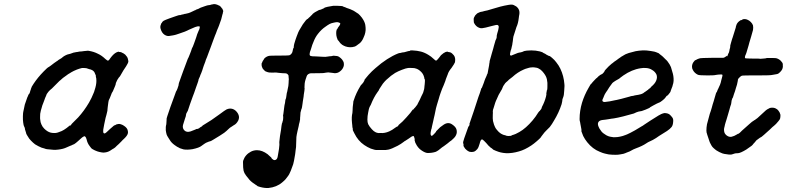

<svg xmlns="http://www.w3.org/2000/svg" viewBox="-20 -730 3934 960"><path d="M416 -476Q417 -477 423 -476Q449 -472 470 -461Q488 -453 507 -435Q514 -429 516 -428Q519 -426 523 -428Q525 -429 533 -441Q548 -461 562 -468Q573 -473 574 -471Q574 -470 579 -470Q584 -470 586 -469Q588 -468 589 -467Q596 -465 606 -457Q611 -452 615 -446Q619 -440 620 -433Q620 -430 621 -428Q624 -421 616 -408Q614 -403 597 -378Q591 -368 588 -362.5Q585 -357 582.5 -353Q580 -349 579 -347.5Q578 -346 574 -342Q566 -332 559 -314V-312V-311Q559 -310 557.5 -305.5Q556 -301 554.5 -297.5Q553 -294 550 -287Q547 -280 546 -277.5Q545 -275 544.5 -274Q544 -273 544 -273L539 -265Q538 -262 535 -254.5Q532 -247 529 -239.5Q526 -232 524 -229Q522 -223 520 -205Q519 -197 518.5 -193.5Q518 -190 517.5 -183.5Q517 -177 517 -176Q516 -174 512 -155Q511 -150 508 -141Q503 -120 501 -108Q500 -102 499 -97Q495 -79 496 -72Q496 -62 504 -63Q509 -64 530 -85Q536 -90 541 -94.5Q546 -99 549 -101.5Q552 -104 552.5 -103.5Q553 -103 555 -104Q563 -109 563.5 -108.5Q564 -108 567 -109Q576 -112 586 -108Q593 -106 600 -101Q617 -90 619 -76Q621 -69 619 -62Q616 -51 600 -36Q593 -30 593 -29.5Q593 -29 587 -23Q581 -17 574 -10Q567 -3 564 -1Q558 4 556 7Q550 12 542 16Q536 20 533 22Q521 30 507 32Q497 34 488 32Q476 30 467 27Q453 22 445 17Q441 14 440 14Q438 14 428 0Q417 -14 413 -33Q410 -44 406 -47Q405 -49 404 -49Q399 -49 391 -43Q388 -41 383 -36Q378 -31 373 -27L365 -20L359 -15Q349 -7 345 -7Q345 -7 338 -3.5Q331 0 329 0Q321 3 313 7Q297 15 271 18Q254 20 247 19Q240 19 237 18Q220 17 215 16Q212 16 208 14.5Q204 13 201 12Q189 10 172 1Q166 -3 163 -4Q157 -6 145 -17Q133 -28 126 -37Q110 -60 110 -67Q110 -68 107.5 -75Q105 -82 105 -83Q105 -91 101 -97Q98 -101 96 -117Q94 -130 94.5 -149Q95 -168 97 -174Q98 -177 99 -183Q102 -198 104 -207Q110 -225 113 -233Q118 -248 119 -248Q119 -249 121.5 -254.5Q124 -260 125 -260Q128 -262 130 -270Q130 -271 130.5 -272Q131 -273 131 -274.5Q131 -276 132.5 -278.5Q134 -281 134 -282.5Q134 -284 135 -287Q139 -293 137 -293Q137 -293 140 -298.5Q143 -304 148.5 -312Q154 -320 159 -327Q182 -358 214 -388Q222 -395 224 -395Q225 -395 234 -402Q253 -417 264 -424Q271 -428 272 -430Q274 -432 287 -439Q291 -442 295 -445.5Q299 -449 308 -453.5Q317 -458 321 -458.5Q325 -459 331 -461Q343 -466 348 -467Q350 -467 354 -468Q358 -469 361 -469.5Q364 -470 366 -470Q378 -473 389 -473Q395 -474 399.5 -474.5Q404 -475 410 -475.5Q416 -476 416 -476ZM412 -389Q408 -390 400 -390Q392 -390 390 -390Q377 -387 364 -382Q347 -375 337 -369Q333 -366 329 -364Q325 -362 320.5 -359Q316 -356 311 -352Q293 -340 282 -329Q279 -326 277 -325Q269 -318 246 -294Q240 -287 239.5 -287.5Q239 -288 230.5 -280Q222 -272 219 -267Q213 -261 210 -250Q208 -246 205.5 -240Q203 -234 202 -230Q201 -226 197.5 -218Q194 -210 191.5 -202.5Q189 -195 188 -190Q184 -179 181 -161Q181 -157 180.5 -147Q180 -137 181 -133Q182 -118 187 -108Q192 -96 201 -87Q217 -71 233 -67Q241 -65 249 -65Q262 -64 276 -70Q289 -74 300 -81Q313 -89 327 -101L330 -103Q330 -102 330 -102Q331 -101 334 -104Q337 -107 336.5 -107.5Q336 -108 340 -112Q355 -126 371 -143Q401 -176 425 -217Q438 -239 449 -267Q451 -273 451.5 -273.5Q452 -274 451.5 -274.5Q451 -275 453 -279Q462 -305 462 -326Q462 -341 459 -347Q458 -348 459 -348L460 -349Q459 -354 455 -362Q453 -365 453 -367Q452 -370 447 -375Q442 -380 432 -383Q429 -383 427 -384Q420 -387 412 -389Z M1046 -709Q1050 -710 1057 -709Q1067 -707 1073 -703H1075Q1075 -703 1077 -701.5Q1079 -700 1081 -698.5Q1083 -697 1084 -696Q1086 -694 1089 -689L1092 -686L1096 -676V-671H1095Q1095 -664 1092 -657Q1089 -648 1086 -633Q1085 -630 1081 -619Q1077 -608 1075 -602Q1072 -596 1071 -592Q1065 -579 1060 -564Q1057 -556 1055 -552Q1051 -540 1046 -528Q1045 -525 1040.5 -513Q1036 -501 1034.5 -496.5Q1033 -492 1030 -484.5Q1027 -477 1023 -466Q1013 -438 1011 -435Q1010 -432 1009 -430Q1009 -427 999 -402Q996 -394 995 -390Q992 -379 986 -364Q984 -359 982 -355Q979 -345 976 -340Q974 -337 973 -333Q973 -328 967 -312Q964 -304 960 -292.5Q956 -281 955 -278Q954 -275 950.5 -265Q947 -255 944 -248Q935 -223 930 -209Q922 -185 919 -176L914 -167L911 -161Q911 -158 910 -155Q910 -150 905 -137Q899 -119 895 -105Q891 -88 903 -77Q914 -67 933 -73Q942 -76 956 -82Q963 -86 963 -85.5Q963 -85 964 -85Q965 -85 966 -85Q977 -88 979 -92Q979 -92 984 -95Q992 -99 992 -101Q992 -102 999 -106Q1037 -128 1077 -158Q1105 -179 1113 -183Q1129 -190 1144 -185Q1158 -180 1168 -165Q1175 -154 1175 -143Q1175 -135 1171 -127Q1162 -110 1149 -104Q1146 -102 1143 -100Q1140 -98 1137 -96Q1130 -92 1126 -88Q1118 -81 1112 -75Q1110 -73 1106.5 -70.5Q1103 -68 1101 -66Q1084 -54 1047 -32Q1034 -24 1032 -24Q1028 -24 1010 -16Q1006 -14 1002 -11Q998 -8 993.5 -5Q989 -2 988 -1Q976 9 942 16Q915 20 898 17L879 11L874 8Q863 3 860 0Q859 -1 854 -4Q837 -16 829 -30Q823 -39 822 -41Q820 -43 818 -47.5Q816 -52 815 -53Q813 -56 810.5 -68.5Q808 -81 809 -87Q809 -91 809 -95Q810 -101 810 -102Q812 -108 812 -115Q812 -125 813 -131Q813 -135 813 -135Q811 -135 832 -195Q841 -219 851 -247Q859 -270 860 -272Q862 -274 867 -286Q875 -308 873 -308Q873 -309 875 -316Q876 -317 880 -330Q882 -336 883 -338.5Q884 -341 887.5 -351Q891 -361 896.5 -376Q902 -391 903.5 -394.5Q905 -398 911.5 -416Q918 -434 919 -436Q921 -438 928 -456Q931 -463 935 -474Q938 -484 940 -489L942 -493L943 -494Q945 -499 950 -512Q952 -517 955 -526Q961 -541 961 -543Q961 -545 966 -559Q971 -573 973 -576Q978 -584 979 -594Q979 -597 978 -598Q976 -599 967 -598Q955 -595 947 -591Q936 -586 924 -581Q918 -578 916 -577Q912 -574 876 -562Q856 -555 851.5 -554.5Q847 -554 844 -553Q834 -551 825 -550Q814 -549 803 -556Q789 -565 783 -586Q780 -597 784 -606Q785 -608 785 -609Q784 -610 789 -616Q791 -618 791 -618Q790 -619 791 -620Q792 -621 794 -622.5Q796 -624 798 -626Q805 -630 827 -638Q844 -644 854 -647.5Q864 -651 870.5 -653Q877 -655 878 -655V-654Q881 -654 889 -657Q893 -658 895 -658Q897 -658 900.5 -659.5Q904 -661 908 -661Q927 -665 932 -668Q936 -670 939.5 -671.5Q943 -673 947 -675Q951 -677 953 -678Q958 -679 958 -680Q958 -681 964 -683Q974 -686 976 -688Q977 -690 1004 -699Q1018 -704 1022 -704Q1026 -704 1030 -705Q1038 -708 1042 -708Q1044 -708 1046 -709Z M1646 -701Q1651 -701 1666 -701Q1681 -701 1686 -700Q1695 -699 1695 -698Q1695 -697 1699 -696Q1706 -694 1714 -690Q1717 -689 1723 -687Q1729 -685 1732.5 -683.5Q1736 -682 1740 -680Q1746 -678 1755 -672Q1761 -668 1764 -666Q1771 -663 1780 -653Q1791 -641 1797 -630Q1806 -614 1807 -601Q1807 -595 1808 -591Q1809 -580 1806.5 -567.5Q1804 -555 1799 -545Q1798 -543 1796 -538Q1793 -531 1788 -524Q1781 -514 1772 -509Q1767 -505 1764 -503Q1759 -499 1753 -497Q1730 -490 1707 -498Q1699 -501 1691 -506Q1680 -514 1675 -523Q1674 -525 1673 -526Q1668 -528 1664 -543Q1661 -553 1661 -564Q1661 -573 1662.5 -578Q1664 -583 1664 -583Q1666 -583 1669 -590Q1670 -593 1670.5 -593Q1671 -593 1673 -596Q1675 -599 1675 -599Q1676 -599 1680 -607Q1683 -612 1680 -614.5Q1677 -617 1669 -619Q1662 -620 1650 -617Q1635 -614 1628 -610Q1626 -609 1623 -607L1618 -604L1608 -597Q1587 -583 1570 -561Q1557 -545 1548 -522Q1541 -507 1535 -485Q1534 -480 1532 -476Q1530 -472 1529 -466Q1527 -457 1529 -454Q1530 -451 1534 -450Q1539 -448 1559 -448Q1582 -447 1596 -446Q1607 -445 1617 -447Q1621 -448 1627 -448.5Q1633 -449 1633.5 -449Q1634 -449 1638.5 -449.5Q1643 -450 1644.5 -451Q1646 -452 1653 -451Q1667 -451 1675 -446Q1684 -440 1690 -433Q1697 -424 1699 -416Q1701 -405 1697 -395Q1692 -382 1680 -373Q1669 -364 1654 -364Q1649 -364 1646.5 -365Q1644 -366 1639 -366Q1636 -367 1630 -367Q1621 -369 1612 -367Q1607 -366 1605 -366Q1603 -366 1600 -365Q1597 -364 1567 -364Q1539 -364 1533 -363.5Q1527 -363 1521 -359Q1515 -355 1513 -348Q1512 -346 1511 -341.5Q1510 -337 1509 -336Q1508 -335 1507 -329.5Q1506 -324 1505 -322Q1503 -313 1503 -305Q1503 -299 1502.5 -294.5Q1502 -290 1503 -290Q1503 -290 1503 -287.5Q1503 -285 1502.5 -282Q1502 -279 1502 -276Q1500 -264 1499 -257Q1499 -254 1498 -247Q1495 -231 1494 -222Q1494 -217 1493 -214Q1492 -211 1492 -207Q1490 -191 1488 -186Q1486 -183 1485.5 -178.5Q1485 -174 1483.5 -171Q1482 -168 1482 -159.5Q1482 -151 1481 -146L1480 -137H1481L1478 -120L1475 -109Q1474 -102 1473.5 -100Q1473 -98 1471.5 -91.5Q1470 -85 1467.5 -74.5Q1465 -64 1464 -58Q1463 -52 1462 -45Q1461 -38 1461 -17Q1461 8 1458 22Q1457 29 1456.5 35Q1456 41 1455.5 42.5Q1455 44 1454 51Q1450 77 1446 91Q1444 97 1442 102Q1434 126 1426 141Q1423 145 1421 149Q1418 154 1408 166Q1403 172 1391 182Q1363 206 1322 210Q1303 211 1281 205Q1266 201 1266 199Q1266 199 1262 196L1257 193L1253 190Q1232 177 1221 161Q1216 155 1214 152.5Q1212 150 1209 146Q1206 142 1206 141Q1203 139 1198 124Q1195 112 1195 79Q1195 77 1196 73Q1206 43 1235 28Q1249 21 1265 21Q1291 21 1318 41Q1320 43 1325 47.5Q1330 52 1334 55.5Q1338 59 1338 60Q1336 61 1343 66Q1350 73 1359 69Q1366 65 1368 55Q1368 54 1370 44Q1373 28 1375 14.5Q1377 1 1377 -6Q1377 -19 1376.5 -19.5Q1376 -20 1378 -33Q1379 -39 1380 -50Q1383 -67 1385 -80Q1385 -85 1387.5 -100.5Q1390 -116 1391 -116Q1392 -116 1393 -123Q1394 -126 1394.5 -127.5Q1395 -129 1395.5 -133.5Q1396 -138 1396 -142.5Q1396 -147 1396 -148Q1394 -149 1397 -162Q1400 -182 1402 -201Q1402 -203 1403 -206.5Q1404 -210 1405 -215Q1407 -233 1408 -234Q1410 -236 1411 -244Q1413 -261 1414 -265Q1415 -267 1416 -271.5Q1417 -276 1418 -282Q1423 -302 1423 -315Q1424 -328 1423.5 -328Q1423 -328 1424 -331Q1424 -333 1424 -336Q1424 -339 1423.5 -339Q1423 -339 1423 -345.5Q1423 -352 1422 -354Q1418 -360 1414 -362Q1410 -364 1393 -364Q1380 -365 1376 -365.5Q1372 -366 1367.5 -366.5Q1363 -367 1359.5 -367.5Q1356 -368 1345 -367Q1327 -366 1316 -370Q1310 -372 1306 -374Q1298 -381 1293 -388Q1292 -391 1290 -395.5Q1288 -400 1288 -406Q1288 -416 1289 -415Q1290 -415 1292 -421Q1293 -425 1298 -431Q1300 -434 1300 -435Q1300 -436 1303 -439Q1314 -449 1327 -451Q1331 -452 1376 -452Q1423 -452 1428 -454Q1436 -458 1439 -464Q1442 -467 1444 -479L1446 -488Q1447 -487 1449 -493Q1449 -495 1449 -499Q1449 -503 1451 -510Q1458 -534 1463 -547Q1473 -574 1476 -578Q1477 -579 1482 -588Q1493 -609 1509 -628Q1514 -634 1515 -634Q1518 -634 1523 -640Q1525 -642 1525 -642L1531 -647Q1531 -647 1532.5 -649Q1534 -651 1536 -652.5Q1538 -654 1539 -655Q1540 -655 1541 -656.5Q1542 -658 1541 -658Q1541 -658 1543 -660Q1545 -662 1548.5 -664.5Q1552 -667 1555 -669L1577 -681L1578 -680Q1585 -682 1600 -689Q1602 -690 1602 -691Q1602 -692 1618 -696Q1631 -699 1646 -701Z M2042 -478Q2066 -477 2085 -472Q2104 -467 2123 -455Q2134 -449 2150 -434Q2157 -427 2160 -427Q2162 -427 2163 -428Q2166 -430 2175 -441Q2180 -448 2185 -454Q2198 -466 2208 -470Q2218 -473 2219 -471Q2219 -470 2228 -469Q2235 -468 2240 -463Q2241 -462 2243 -460Q2250 -454 2253 -447Q2256 -440 2256 -431Q2256 -423 2255 -419Q2252 -411 2238 -391Q2234 -385 2231 -382Q2225 -374 2221 -365Q2219 -360 2219 -359Q2219 -358 2217 -354Q2214 -347 2210 -336Q2209 -333 2208 -330Q2207 -327 2207 -326Q2206 -322 2198 -303Q2192 -290 2191 -287Q2190 -285 2186.5 -275Q2183 -265 2181.5 -261Q2180 -257 2177.5 -249Q2175 -241 2173.5 -235Q2172 -229 2170 -223.5Q2168 -218 2165 -207Q2161 -191 2160 -189Q2158 -180 2156.5 -172Q2155 -164 2153 -155Q2151 -146 2149 -138Q2147 -130 2146 -124Q2142 -108 2140 -98Q2138 -85 2136 -82Q2136 -81 2135.5 -79Q2135 -77 2134 -72Q2131 -57 2136 -52Q2139 -49 2143 -53Q2147 -56 2147 -56.5Q2147 -57 2148 -58Q2153 -61 2153 -63Q2152 -63 2156 -66Q2161 -71 2161 -72Q2161 -73 2160 -73Q2160 -73 2161.5 -74.5Q2163 -76 2165.5 -78.5Q2168 -81 2170.5 -83.5Q2173 -86 2176 -89Q2179 -92 2181 -94Q2191 -102 2199 -107Q2222 -122 2242 -107Q2258 -96 2262 -84Q2267 -68 2260 -54Q2256 -45 2248 -38Q2243 -34 2241 -31.5Q2239 -29 2236 -27Q2233 -25 2230 -23Q2220 -14 2199 1Q2195 3 2190 7Q2172 23 2159 29Q2141 35 2119 35Q2107 35 2089 23Q2078 16 2070.5 6.5Q2063 -3 2059 -12Q2058 -13 2057 -15.5Q2056 -18 2055.5 -20Q2055 -22 2054.5 -24Q2054 -26 2053.5 -27Q2053 -28 2053 -28Q2054 -28 2053 -37Q2050 -50 2047 -50Q2040 -50 2022 -36Q2008 -27 2005 -25Q2002 -24 1999 -21Q1985 -10 1968 -1Q1937 15 1922 18Q1906 21 1899 20Q1894 20 1881 20Q1868 20 1865 20Q1856 21 1834 13Q1817 6 1801 -5Q1770 -26 1752 -63Q1742 -81 1744 -83Q1745 -84 1743 -90Q1742 -93 1742 -94.5Q1742 -96 1741.5 -102Q1741 -108 1740 -116Q1737 -146 1742 -165Q1743 -169 1743 -179Q1743 -189 1743.5 -191Q1744 -193 1744 -197.5Q1744 -202 1745 -205.5Q1746 -209 1745.5 -209.5Q1745 -210 1746 -213.5Q1747 -217 1746.5 -219.5Q1746 -222 1749 -229Q1760 -264 1782 -300Q1786 -307 1787 -307Q1789 -307 1792 -312Q1794 -315 1794 -315Q1796 -315 1797 -319Q1797 -320 1799 -322Q1803 -328 1802 -328Q1801 -329 1804 -333Q1807 -337 1812.5 -343.5Q1818 -350 1823 -356Q1839 -374 1858 -390Q1916 -441 1971 -463L1978 -465Q1978 -464 1985 -466Q1990 -468 1990.5 -467.5Q1991 -467 1994.5 -468Q1998 -469 1998.5 -468.5Q1999 -468 2002 -469Q2007 -470 2020 -474Q2024 -475 2025 -475Q2031 -475 2031 -477Q2031 -478 2034.5 -478Q2038 -478 2042 -478ZM2041 -390Q2026 -391 2020 -390Q2010 -389 1989.5 -381Q1969 -373 1959 -367Q1956 -366 1951 -362Q1941 -356 1935 -351Q1932 -348 1920 -338Q1911 -331 1903 -322Q1895 -314 1884 -296Q1874 -281 1875 -281Q1875 -281 1874.5 -279.5Q1874 -278 1872 -275.5Q1870 -273 1868 -270Q1849 -244 1834 -206Q1831 -200 1829 -197Q1826 -191 1824 -183Q1824 -182 1821 -168Q1817 -150 1817 -132Q1817 -118 1821 -109Q1827 -97 1839 -84Q1849 -73 1856 -70Q1861 -67 1866 -66Q1868 -66 1871 -65Q1877 -64 1877 -65Q1878 -65 1883 -65Q1903 -63 1926 -73Q1940 -79 1957 -92Q1962 -96 1963 -96Q1967 -96 1971 -101Q1973 -103 1972 -104L1973 -105Q1993 -121 2012 -143Q2035 -168 2043 -181Q2044 -182 2044 -182Q2047 -181 2051 -188Q2052 -190 2053 -190Q2054 -190 2055.5 -192.5Q2057 -195 2059 -197Q2061 -199 2061 -199.5Q2061 -200 2062 -201Q2067 -206 2068 -210Q2069 -212 2071 -216Q2079 -230 2087 -249Q2091 -258 2094 -263Q2097 -269 2098 -275Q2100 -281 2100.5 -283.5Q2101 -286 2101 -286.5Q2101 -287 2101.5 -289.5Q2102 -292 2102 -295Q2102 -298 2102.5 -300.5Q2103 -303 2103.5 -308.5Q2104 -314 2104.5 -322Q2105 -330 2104 -333L2103 -335L2102 -336Q2102 -342 2098 -352Q2093 -365 2081 -375Q2070 -385 2057 -388Q2053 -390 2041 -390Z M2525 -706Q2529 -707 2535 -707Q2544 -707 2548 -705Q2556 -701 2561 -698Q2565 -694 2565 -694.5Q2565 -695 2566.5 -693Q2568 -691 2570 -689Q2572 -687 2572 -686Q2581 -673 2575 -649Q2574 -644 2574 -641Q2571 -613 2562 -594Q2561 -591 2559.5 -586Q2558 -581 2556 -575Q2552 -565 2547 -547Q2546 -542 2545.5 -537.5Q2545 -533 2544 -524.5Q2543 -516 2542 -512Q2542 -507 2539 -497Q2538 -493 2537 -487.5Q2536 -482 2534 -479Q2530 -464 2530 -458Q2530 -455 2531.5 -453.5Q2533 -452 2536 -452Q2540 -453 2556 -460Q2572 -467 2576 -467Q2579 -467 2584.5 -468.5Q2590 -470 2593 -471Q2596 -472 2597 -473Q2599 -475 2615 -477Q2624 -478 2637 -478Q2659 -478 2679 -473Q2693 -469 2695 -467Q2695 -466 2698.5 -464.5Q2702 -463 2706 -461Q2714 -455 2716 -455Q2717 -455 2719 -453Q2727 -449 2727.5 -450Q2728 -451 2740 -441Q2753 -430 2761 -419Q2774 -403 2782 -386Q2799 -350 2802 -309Q2802 -301 2802.5 -300.5Q2803 -300 2801 -276Q2800 -253 2796 -244Q2791 -234 2791 -223Q2790 -217 2788 -209Q2774 -166 2750 -127Q2740 -109 2729 -95Q2725 -90 2713 -79Q2700 -66 2697 -61Q2690 -52 2687 -48Q2685 -46 2683 -42Q2679 -37 2664 -24Q2649 -11 2637 -3Q2604 19 2575 27Q2541 37 2511 36Q2495 35 2483 32Q2474 30 2459 24Q2444 18 2444 16Q2444 16 2438 11Q2433 8 2433 8Q2433 8 2430 5Q2425 2 2411 -15Q2398 -29 2393 -32Q2392 -33 2390 -33Q2383 -33 2378 -11Q2373 8 2366 16Q2358 25 2352 27.5Q2346 30 2338 30Q2332 30 2328 29Q2320 26 2314 21Q2304 13 2301 6Q2299 4 2298.5 1.5Q2298 -1 2297.5 -2Q2297 -3 2297 -3Q2298 -4 2297.5 -8.5Q2297 -13 2296 -13Q2295 -13 2296 -21Q2298 -31 2312 -69Q2322 -96 2322 -97Q2322 -98 2323 -98Q2324 -97 2326.5 -103Q2329 -109 2327 -110Q2327 -111 2331 -122Q2346 -164 2372 -245Q2376 -256 2379 -264Q2387 -289 2387 -289Q2389 -289 2391 -295Q2392 -299 2393 -300.5Q2394 -302 2397 -310.5Q2400 -319 2400.5 -320Q2401 -321 2402 -325Q2405 -332 2407 -338Q2408 -340 2408 -340Q2408 -340 2409 -342Q2410 -344 2410 -344.5Q2410 -345 2412 -349Q2414 -353 2414 -353.5Q2414 -354 2414 -355Q2415 -357 2418 -363Q2419 -366 2422 -385Q2424 -397 2426 -406Q2426 -409 2426 -409.5Q2426 -410 2427 -414Q2429 -423 2428 -424Q2428 -424 2432.5 -439.5Q2437 -455 2439.5 -464.5Q2442 -474 2443.5 -478Q2445 -482 2446.5 -488.5Q2448 -495 2450 -502Q2452 -509 2455 -519Q2458 -530 2458 -529L2461 -535Q2464 -542 2463.5 -546.5Q2463 -551 2466 -562Q2468 -567 2471 -579Q2475 -596 2473 -600Q2471 -604 2468 -605Q2464 -607 2439 -600Q2403 -590 2391 -589Q2384 -588 2376 -591Q2360 -597 2351 -614Q2349 -617 2349 -621.5Q2349 -626 2348.5 -630.5Q2348 -635 2348.5 -636.5Q2349 -638 2350 -642Q2353 -649 2356 -653Q2363 -661 2366 -663Q2368 -664 2372 -666Q2382 -671 2386 -671Q2387 -671 2392 -672Q2401 -675 2417 -678Q2425 -680 2444 -686Q2461 -691 2482 -697Q2501 -702 2525 -706ZM2652 -393Q2643 -394 2638 -393Q2636 -393 2632 -392.5Q2628 -392 2626.5 -391.5Q2625 -391 2618 -389Q2606 -386 2598 -382Q2568 -369 2542 -345Q2534 -338 2529 -335Q2527 -334 2524 -331Q2520 -326 2511 -319Q2508 -317 2506 -314Q2494 -298 2492 -290Q2492 -287 2485 -276Q2472 -256 2464 -235Q2462 -231 2460 -226.5Q2458 -222 2456 -216Q2450 -196 2448 -190Q2444 -181 2444 -172Q2445 -168 2444 -158Q2443 -136 2445 -125Q2450 -104 2455 -95Q2458 -88 2465 -80Q2483 -57 2508 -53L2513 -51L2521 -50Q2539 -50 2538 -53Q2538 -53 2540 -54Q2559 -59 2577 -70Q2593 -79 2610 -94Q2627 -109 2643 -128Q2659 -147 2671 -167Q2676 -174 2676.5 -174Q2677 -174 2678.5 -175Q2680 -176 2681 -178.5Q2682 -181 2684 -182Q2688 -187 2688 -190Q2688 -191 2690 -196Q2703 -220 2710 -247Q2713 -261 2712 -262L2711 -260V-259L2712 -265Q2713 -271 2714 -276V-279Q2714 -278 2715 -278Q2715 -278 2716 -282Q2717 -286 2717 -298.5Q2717 -311 2717 -316Q2716 -320 2716 -323Q2715 -335 2712 -342Q2707 -356 2692 -373Q2683 -383 2674 -387Q2666 -392 2652 -393Z M3234 -475Q3253 -473 3268 -466Q3273 -464 3274 -463.5Q3275 -463 3275.5 -462Q3276 -461 3279.5 -458.5Q3283 -456 3283.5 -455.5Q3284 -455 3288 -452Q3292 -449 3294 -447Q3296 -445 3300.5 -440.5Q3305 -436 3307 -434Q3318 -425 3328 -408Q3336 -395 3339 -380Q3340 -375 3341 -373Q3349 -350 3348 -326Q3347 -313 3344 -306Q3343 -301 3342 -298Q3341 -295 3337.5 -286.5Q3334 -278 3334 -277Q3333 -269 3321 -256Q3317 -253 3317 -252Q3316 -253 3312.5 -249.5Q3309 -246 3307 -242Q3303 -236 3292 -227.5Q3281 -219 3278 -218Q3277 -218 3273 -216Q3269 -214 3264 -212Q3253 -207 3247 -203Q3241 -200 3239 -198.5Q3237 -197 3233 -195Q3229 -193 3229 -192L3228 -191Q3226 -190 3224 -189Q3210 -182 3189 -175Q3181 -173 3178 -173Q3174 -173 3161 -168Q3156 -166 3152.5 -164Q3149 -162 3140 -160Q3113 -152 3096 -148Q3068 -141 3049 -138Q3044 -138 3037 -136.5Q3030 -135 3025 -134.5Q3020 -134 3009 -132Q2998 -130 2992 -130Q2978 -128 2973 -121Q2966 -112 2973 -96Q2977 -86 2983 -79Q2985 -76 2987 -73Q2993 -65 3005 -58Q3020 -47 3040 -45Q3049 -43 3056 -44Q3068 -44 3081 -47Q3095 -50 3102 -53Q3104 -54 3104 -54H3106Q3106 -55 3107 -55Q3110 -55 3132 -66Q3154 -77 3181 -94Q3191 -100 3191 -100L3195 -102Q3194 -102 3207 -110.5Q3220 -119 3232 -127Q3282 -160 3295 -163Q3303 -166 3311 -164Q3319 -163 3326 -159Q3335 -152 3342 -142Q3347 -135 3346 -123Q3345 -104 3338 -95Q3330 -85 3315 -75Q3281 -53 3275 -50Q3271 -47 3260.5 -40Q3250 -33 3244.5 -30.5Q3239 -28 3232 -24.5Q3225 -21 3220.5 -19Q3216 -17 3211 -13Q3192 0 3159 12Q3153 14 3147 17Q3127 29 3113 33Q3109 35 3106 36Q3101 39 3081 42Q3071 44 3058 44Q3039 44 3023 42Q3016 41 3005 38Q2995 36 2979 29Q2943 15 2916 -19Q2904 -34 2896 -50Q2893 -57 2891 -63Q2889 -69 2887.5 -72.5Q2886 -76 2887 -76Q2888 -77 2887 -83Q2886 -86 2886 -89Q2885 -94 2882 -110Q2881 -115 2880.5 -119Q2880 -123 2879 -125Q2878 -127 2878 -136Q2878 -175 2890 -216Q2902 -255 2923 -291Q2933 -309 2936 -312H2938Q2939 -314 2941.5 -317.5Q2944 -321 2947 -323.5Q2950 -326 2956 -333Q2958 -335 2959.5 -336.5Q2961 -338 2961.5 -338.5Q2962 -339 2962 -339L2964 -340Q2967 -344 2974 -350Q2976 -352 2976.5 -351.5Q2977 -351 2978.5 -353Q2980 -355 2980.5 -355Q2981 -355 2982 -355.5Q2983 -356 2983 -356L2984 -357Q2984 -356 2985 -357Q2986 -358 2986 -358Q2987 -357 2991 -361Q2992 -362 2992 -361Q2994 -361 2995 -364Q2996 -366 2998 -367Q3003 -373 3003 -375Q3003 -376 3004 -377Q3005 -378 3008 -382Q3023 -399 3039 -412Q3041 -413 3041.5 -413.5Q3042 -414 3052 -422Q3055 -424 3061 -428Q3070 -434 3073 -437Q3074 -438 3076 -439Q3078 -440 3079 -441Q3080 -442 3082.5 -443.5Q3085 -445 3086.5 -446.5Q3088 -448 3093.5 -450.5Q3099 -453 3101 -455Q3104 -458 3124 -465Q3141 -470 3158 -474Q3174 -477 3192.5 -478Q3211 -479 3234 -475ZM3210 -390Q3197 -391 3185 -389Q3176 -388 3161 -384Q3140 -378 3118 -366Q3094 -352 3081 -341Q3077 -337 3073 -335Q3070 -334 3058 -326.5Q3046 -319 3042 -315Q3039 -312 3031 -300Q3027 -295 3026 -293Q3020 -284 3016 -277Q3013 -273 3011 -270Q3003 -258 3001 -252Q3000 -248 2997 -242Q2991 -231 2992 -226Q2994 -220 3004 -220Q3027 -222 3056 -229Q3060 -230 3062 -230Q3078 -233 3128 -247Q3136 -250 3140 -250Q3144 -250 3147 -251Q3150 -252 3150 -252Q3150 -252 3154 -253Q3158 -254 3162.5 -254.5Q3167 -255 3169 -255.5Q3171 -256 3172 -256Q3186 -259 3190 -261Q3199 -265 3201 -268Q3202 -269 3203.5 -269.5Q3205 -270 3205 -270.5Q3205 -271 3206.5 -271.5Q3208 -272 3208 -272.5Q3208 -273 3210 -274Q3212 -275 3212 -275.5Q3212 -276 3213 -276Q3214 -276 3215 -277.5Q3216 -279 3219 -280Q3223 -283 3223 -284Q3223 -285 3227 -287Q3234 -291 3234 -294Q3234 -295 3237 -297Q3255 -312 3261 -327Q3268 -344 3262 -358Q3255 -372 3241 -380Q3228 -389 3210 -390Z M3696 -634Q3708 -636 3718 -631Q3726 -628 3734 -620Q3742 -612 3745 -603Q3746 -599 3746 -592Q3746 -585 3745 -580Q3742 -568 3736 -548Q3732 -536 3727 -518Q3726 -513 3723 -503Q3715 -478 3712 -466Q3710 -460 3709 -458Q3708 -456 3707 -454Q3706 -452 3705 -447Q3704 -441 3705.5 -439.5Q3707 -438 3713 -438Q3719 -438 3725 -437.5Q3731 -437 3748.5 -437Q3766 -437 3771 -437Q3782 -435 3795 -437Q3802 -438 3806 -438Q3814 -439 3813 -440Q3813 -440 3835.5 -440Q3858 -440 3861 -439Q3873 -436 3883 -427Q3893 -417 3894 -410Q3894 -408 3894 -404Q3896 -389 3887 -377Q3881 -369 3873 -363Q3869 -360 3862 -359Q3853 -357 3839 -355Q3833 -355 3830 -354Q3827 -353 3761 -353Q3695 -353 3692 -352Q3686 -351 3682 -347Q3673 -339 3671 -335.5Q3669 -332 3669 -326Q3668 -319 3665 -307Q3662 -299 3659.5 -289.5Q3657 -280 3655 -274Q3653 -268 3650 -260Q3646 -245 3645 -244Q3645 -244 3645 -243Q3645 -242 3644 -242Q3642 -241 3638 -227Q3637 -223 3637 -219Q3637 -211 3631 -196Q3630 -192 3627.5 -183Q3625 -174 3619.5 -155.5Q3614 -137 3612.5 -132Q3611 -127 3608.5 -119.5Q3606 -112 3605 -107.5Q3604 -103 3603 -98Q3600 -88 3600 -82Q3600 -73 3603 -65Q3610 -52 3624 -47Q3630 -45 3637 -46Q3651 -49 3665 -58Q3671 -62 3670 -61H3672Q3680 -66 3685 -72L3690 -77Q3701 -86 3726 -109Q3743 -124 3743 -123Q3744 -123 3749 -127Q3753 -130 3753 -130Q3753 -128 3758 -133Q3760 -135 3760.5 -135Q3761 -135 3763 -136.5Q3765 -138 3767 -139.5Q3769 -141 3772 -144Q3783 -155 3809 -178Q3815 -183 3816.5 -183.5Q3818 -184 3820 -185Q3827 -190 3833 -191Q3848 -193 3858 -188Q3867 -184 3872 -177Q3879 -169 3882 -157Q3883 -152 3881 -139Q3880 -133 3872 -124Q3859 -108 3851 -102Q3844 -97 3829 -82Q3824 -78 3810 -65Q3806 -61 3800 -56Q3791 -48 3788 -46Q3781 -43 3767 -32Q3763 -30 3760.5 -26.5Q3758 -23 3754 -18.5Q3750 -14 3747 -11Q3744 -6 3738 -1Q3722 11 3711 18Q3683 35 3670 36Q3657 36 3652 38Q3651 39 3647.5 39.5Q3644 40 3643 41Q3634 45 3612 41Q3601 40 3592 37Q3576 31 3562 22Q3559 20 3555.5 17Q3552 14 3548.5 11Q3545 8 3542.5 5Q3540 2 3538.5 -0.5Q3537 -3 3536.5 -4Q3536 -5 3532.5 -11.5Q3529 -18 3529 -18.5Q3529 -19 3527 -24Q3525 -29 3523 -36Q3521 -43 3520.5 -43.5Q3520 -44 3520 -45Q3516 -56 3516 -57Q3516 -58 3515 -61L3513 -67L3512 -77Q3512 -93 3515 -109Q3519 -125 3529 -161Q3534 -174 3539 -192Q3541 -201 3543.5 -208.5Q3546 -216 3548.5 -224Q3551 -232 3552.5 -238Q3554 -244 3556 -250Q3561 -268 3562 -268Q3564 -268 3566 -275Q3567 -278 3567 -278Q3568 -278 3569 -283Q3570 -284 3570.5 -285Q3571 -286 3571.5 -287.5Q3572 -289 3572.5 -289.5Q3573 -290 3573 -290.5Q3573 -291 3574 -293Q3575 -295 3576.5 -298.5Q3578 -302 3580 -306Q3583 -313 3584 -318Q3585 -323 3586 -327Q3594 -354 3592 -356Q3590 -359 3571 -357Q3566 -356 3560.5 -355.5Q3555 -355 3551.5 -354Q3548 -353 3515 -353Q3478 -353 3470 -356Q3453 -364 3445 -379Q3440 -387 3440 -396Q3440 -409 3447 -419Q3455 -430 3457 -429Q3458 -429 3463 -432Q3468 -435 3468.5 -435Q3469 -435 3470 -435Q3470 -436 3478 -438Q3481 -438 3482 -439Q3483 -440 3544 -441H3596L3600 -442Q3606 -444 3611 -449L3614 -451V-450Q3614 -448 3614 -448Q3616 -448 3617 -450Q3620 -457 3622 -463L3623 -464L3624 -466Q3627 -474 3628 -483Q3629 -486 3630 -490Q3632 -498 3631 -498Q3630 -499 3635 -516Q3640 -533 3640.5 -535Q3641 -537 3643 -542Q3645 -547 3651.5 -569Q3658 -591 3659 -593V-594Q3659 -594 3659.5 -597Q3660 -600 3661.5 -603.5Q3663 -607 3664 -610Q3670 -621 3682 -628Q3685 -630 3685 -630Q3686 -629 3687.5 -629.5Q3689 -630 3691 -631Q3693 -632 3693 -633Q3693 -634 3696 -634Z"/></svg>

Font: TT2020 Style E
Style: Italic
Weight: 400
Italic angle: -15°
Version: Version 0.2.000